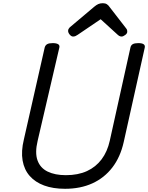

<svg xmlns="http://www.w3.org/2000/svg" viewBox="-20 -1159 924 1198"><path d="M386 19Q311 19 255.5 -1.5Q200 -22 165.5 -61Q131 -100 121 -157.5Q111 -215 129 -289L259 -863Q263 -877 274.5 -883.5Q286 -890 309 -890Q332 -890 343 -883Q354 -876 350 -861L215 -281Q197 -206 214 -158.5Q231 -111 277 -88.5Q323 -66 391 -66Q467 -66 522.5 -91.5Q578 -117 614 -165Q650 -213 665 -281L794 -863Q797 -877 808.5 -883.5Q820 -890 843 -890Q890 -890 883 -861L752 -273Q731 -179 681 -114Q631 -49 556.5 -15Q482 19 386 19ZM436 -931Q425 -931 415 -943Q405 -955 405 -966Q405 -974 408 -978.5Q411 -983 415 -988L568 -1117Q581 -1128 593 -1133.5Q605 -1139 622 -1139Q637 -1139 647 -1132.5Q657 -1126 664 -1115L767 -982Q772 -976 773 -971Q774 -966 774 -961Q774 -950 761 -940.5Q748 -931 739 -931Q730 -931 723 -935.5Q716 -940 709 -947L608 -1039L465 -942Q458 -937 451 -934Q444 -931 436 -931Z"/></svg>

Font: Playwrite AT
Style: Italic
Weight: 400
Italic angle: -13.0072°
Designer: Veronika Burian, José Scaglione
Foundry: TypeTogether
Version: Version 1.002